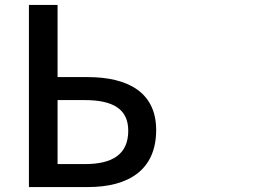

<svg xmlns="http://www.w3.org/2000/svg" viewBox="-20 -735 1040 777"><path d="M97 -715V22H336C499 22 612 -46 612 -209C612 -361 498 -423 335 -423H213V-715ZM213 -71V-330H322C440 -330 499 -292 499 -206C499 -112 437 -71 324 -71Z"/></svg>

Font: コーポレート・ロゴ ver3 Medium
Style: Regular
Weight: 500
Designer: [KANA_main] LOGOTYPE.JP [Source Han Sans] Ryoko NISHIZUKA 西塚涼子 (kana, bopomofo & ideographs); Paul D. Hunt (Latin, Greek
Version: Version 12.001;FEAKit 1.0